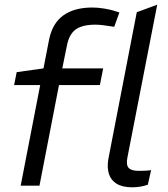

<svg xmlns="http://www.w3.org/2000/svg" viewBox="-20 -790 717 817"><path d="M68 0 151 -428H40L51 -483L165 -499L189 -622Q203 -691 249.5 -724.5Q296 -758 373 -758Q397 -758 424 -753.5Q451 -749 469 -743L488 -737L466 -676L452 -678Q434 -681 417 -683Q400 -685 386 -685Q330 -685 302 -664.5Q274 -644 265 -597L245 -499H419L405 -428H231L148 0ZM609 -4Q592 2 575 4.5Q558 7 543 7Q501 7 476.5 -8Q452 -23 443.5 -50Q435 -77 441 -113L562 -738L649 -770L522 -119Q516 -88 527.5 -75.5Q539 -63 570 -63Q583 -63 596 -63.5Q609 -64 623 -66Z"/></svg>

Font: REM Light
Style: Italic
Weight: 300
Italic angle: -11°
Designer: Octavio Pardo
Foundry: Ashler Design
Version: Version 1.005;gftools[0.9.28]